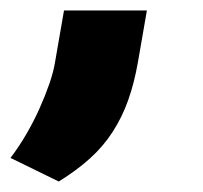

<svg xmlns="http://www.w3.org/2000/svg" viewBox="-65 -178 387 366"><path d="M-45 123Q-29 102 -15 78Q-1 54 10 29.5Q21 5 29 -18Q37 -41 40 -60L57 -158H215L198 -60Q191 -20 179.5 12.5Q168 45 150 73Q132 101 106.5 124Q81 147 47 168Z"/></svg>

Font: Celebes Black
Style: Italic
Weight: 900
Italic angle: -10°
Designer: Anugrah Pasau
Foundry: Lafontype
Version: Version 1.000; ttfautohint (v1.8.4)